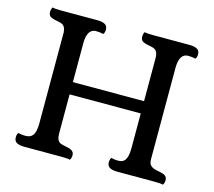

<svg xmlns="http://www.w3.org/2000/svg" viewBox="-107 -883 1137 1018"><g transform="rotate(15 462.0 -374.0)"><path d="M357.4 3.9Q346.2 0 309.1 0H105.5Q80.1 0 64.9 -8.1Q49.8 -16.1 49.8 -37.6Q49.8 -53.2 57.1 -62.5Q76.7 -57.6 93.3 -57.6Q109.9 -57.6 119.6 -61.3Q129.4 -64.9 136.7 -74.2Q151.4 -93.8 151.4 -139.2V-638.7Q149.9 -672.9 128.9 -682.1Q122.6 -685.1 111.3 -687.5L87.9 -692.4Q64 -698.2 58.6 -706.8Q53.2 -715.3 53.2 -724.1Q53.2 -742.2 60.5 -752.4Q71.8 -748.5 108.9 -748.5H307.6Q333 -748.5 348.4 -740.5Q363.8 -732.4 363.8 -710.9Q363.8 -694.8 356 -686Q337.4 -690.9 315.4 -690.9Q268.1 -690.9 266.6 -613.8V-397.9H657.2V-638.7Q655.8 -672.9 634.8 -682.1Q628.4 -685.1 617.2 -687.5L593.8 -692.4Q569.8 -698.2 564.5 -706.8Q559.1 -715.3 559.1 -724.1Q559.1 -743.7 566.4 -752.4Q577.6 -748.5 614.7 -748.5H813.5Q838.9 -748.5 854.2 -740.5Q869.6 -732.4 869.6 -710.9Q869.6 -694.8 861.8 -686Q843.3 -690.9 821.3 -690.9Q773.9 -690.9 772.5 -613.8V-115.2Q772.5 -87.9 780.8 -79.1Q793 -65.9 811 -62.3Q829.1 -58.6 840.8 -55.9Q852.5 -53.2 860.4 -49.3Q876 -41.5 876 -22.9Q876 -5.9 868.2 3.9Q856.9 0 819.8 0H616.2Q590.8 0 575.7 -8.1Q560.5 -16.1 560.5 -37.6Q560.5 -53.2 567.9 -62.5Q586.4 -57.6 602.5 -57.6Q618.7 -57.6 627.4 -61Q636.2 -64.5 642.6 -73.2Q656.2 -91.3 657.2 -134.3V-330.6H266.6V-115.2Q266.6 -76.7 288.1 -66.4Q294.9 -63.5 306.6 -61Q318.4 -58.6 329.8 -55.9Q341.3 -53.2 349.1 -49.3Q365.2 -41 365.2 -22.9Q365.2 -5.9 357.4 3.9Z"/></g></svg>

Font: Quando
Style: Regular
Weight: 400
Version: Version 1.002